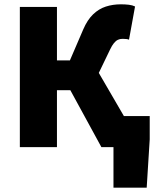

<svg xmlns="http://www.w3.org/2000/svg" viewBox="-20 -682 722 890"><path d="M506 188V0H476V-144H674V-36L660 188ZM72 0V-650H244V-402H304L366 -546Q385 -590 411.5 -615.5Q438 -641 470.5 -651.5Q503 -662 540 -662Q560 -662 577 -660Q594 -658 606 -652L578 -498Q574 -500 566.5 -501Q559 -502 548 -502Q536 -502 526.5 -497.5Q517 -493 508 -482Q499 -471 490 -452L438 -344L638 0H450L306 -264H244V0Z"/></svg>

Font: Source Sans 3 Black
Style: Regular
Weight: 900
Designer: Paul D. Hunt
Foundry: Adobe
Version: Version 3.046;hotconv 1.0.118;makeotfexe 2.5.65603